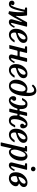

<svg xmlns="http://www.w3.org/2000/svg" viewBox="2196 -3070 1080 5601"><g transform="rotate(90 2736.5 -270.0)"><path d="M711.5 -495 611 -99Q609.5 -93.5 607.5 -82.5Q605.5 -71.5 605.5 -67.5Q605.5 -51 618.5 -51Q634 -51 656.8 -79Q679.5 -107 700 -148Q704 -155.5 707.8 -158.2Q711.5 -161 719.5 -157L737 -149Q744 -146 745.2 -142.5Q746.5 -139 743 -130.5Q711.5 -66.5 673 -27.2Q634.5 12 579 12Q545.5 12 521.8 -4.8Q498 -21.5 498 -58.5Q498 -64 499.2 -74.5Q500.5 -85 503 -93L570 -330Q582.5 -376.5 574 -372Q565.5 -367.5 548.5 -333Q505.5 -249 455.2 -159.8Q405 -70.5 342 21Q336.5 28.5 330.8 26.5Q325 24.5 317 21L267.5 8.5Q262 6.5 262.2 2.8Q262.5 -1 264 -9Q287.5 -141.5 292 -240.2Q296.5 -339 293 -418Q292 -442 287.5 -443.2Q283 -444.5 277.5 -421Q252.5 -321.5 232.2 -241.8Q212 -162 189.2 -105.2Q166.5 -48.5 135 -18.5Q103.5 11.5 56.5 11.5Q9.5 11.5 -17.5 -12.8Q-44.5 -37 -44.5 -79Q-44.5 -111 -22.5 -131.2Q-0.5 -151.5 26 -151.5Q51 -151.5 69 -137.2Q87 -123 87 -98.5Q87 -76 76 -68Q65 -60 65 -55Q65 -47.5 74 -47.5Q89.5 -47.5 105.2 -71Q121 -94.5 136.5 -134.2Q152 -174 166.8 -223.8Q181.5 -273.5 194 -326.5Q206.5 -379.5 216.5 -428.5Q220 -445 216 -451.5Q212 -458 197.5 -458H179.5Q164 -458 160.5 -462.5Q157 -467 157 -483V-500Q157 -514.5 162.8 -517.2Q168.5 -520 182 -520H362Q379 -520 383.2 -517.5Q387.5 -515 390 -500Q399.5 -439.5 404 -367.8Q408.5 -296 399 -203Q398 -194.5 401.2 -191.2Q404.5 -188 409.5 -197Q469 -300.5 506.8 -372.2Q544.5 -444 578 -504Q587 -520 601 -520H690Q709.5 -520 712.8 -516Q716 -512 711.5 -495Z M776.5 -191.5Q776.5 -263.5 799.5 -325.2Q822.5 -387 862.2 -433Q902 -479 952.8 -504.8Q1003.5 -530.5 1058.5 -530.5Q1117 -530.5 1152.8 -500.2Q1188.5 -470 1188.5 -413.5Q1188.5 -368 1162.5 -332.2Q1136.5 -296.5 1095 -270Q1053.5 -243.5 1005 -225.8Q956.5 -208 911.5 -198.5Q896 -195 890.8 -187.8Q885.5 -180.5 885 -159Q884.5 -103.5 904.8 -74.5Q925 -45.5 962 -45.5Q1007 -45.5 1042.2 -76Q1077.5 -106.5 1103.5 -145.5Q1108 -152 1112.2 -154Q1116.5 -156 1128 -156H1153Q1168.5 -156 1171.5 -152.5Q1174.5 -149 1167.5 -137.5Q1145.5 -99.5 1114.2 -65.5Q1083 -31.5 1042 -10.5Q1001 10.5 950 10.5Q874 10.5 825.2 -41.5Q776.5 -93.5 776.5 -191.5ZM917 -249.5Q960 -264 999 -289.2Q1038 -314.5 1062.2 -349Q1086.5 -383.5 1087 -425Q1087 -449 1076.5 -463Q1066 -477 1044 -477Q1016 -477 987.5 -450.5Q959 -424 936 -379.5Q913 -335 901 -281Q897 -262.5 898.5 -253.5Q900 -244.5 917 -249.5Z M1739 -494.5 1639.5 -99Q1638 -93.5 1636 -82.5Q1634 -71.5 1634 -67.5Q1634 -51 1646.5 -51Q1663 -51 1685.5 -79Q1708 -107 1728 -147.5Q1732 -155 1736 -158Q1740 -161 1748.5 -157L1765 -149.5Q1772.5 -146 1773.5 -142Q1774.5 -138 1770.5 -129Q1738.5 -65 1699.8 -26.5Q1661 12 1607.5 12Q1573.5 12 1549.8 -5Q1526 -22 1526 -59Q1526 -66 1527.8 -77Q1529.5 -88 1531.5 -95.5L1562 -221Q1565.5 -235 1561.5 -238Q1557.5 -241 1539.5 -241H1444.5Q1427.5 -241 1421 -238.5Q1414.5 -236 1411 -223L1359 -15.5Q1356.5 -5.5 1353.5 -3Q1350.5 -0.5 1337 -0.5H1265Q1249 -0.5 1250 -5.5Q1251 -10.5 1253.5 -22L1356.5 -439.5Q1359.5 -451 1356.5 -454.5Q1353.5 -458 1340 -458H1309.5Q1296.5 -458 1292.8 -461.5Q1289 -465 1289 -478V-503.5Q1289 -514.5 1293.2 -517.2Q1297.5 -520 1308 -520H1457.5Q1477.5 -520 1480.5 -515.8Q1483.5 -511.5 1479.5 -494.5L1438 -329.5Q1433.5 -312.5 1436.5 -308Q1439.5 -303.5 1462 -303.5H1558Q1573 -303.5 1578.2 -306.8Q1583.5 -310 1586.5 -322L1630.5 -503.5Q1632.5 -511 1635.8 -515.5Q1639 -520 1649.5 -520H1717Q1737 -520 1740.2 -515.8Q1743.5 -511.5 1739 -494.5Z M1805.5 -191.5Q1805.5 -263.5 1828.5 -325.2Q1851.5 -387 1891.2 -433Q1931 -479 1981.8 -504.8Q2032.5 -530.5 2087.5 -530.5Q2146 -530.5 2181.8 -500.2Q2217.5 -470 2217.5 -413.5Q2217.5 -368 2191.5 -332.2Q2165.5 -296.5 2124 -270Q2082.5 -243.5 2034 -225.8Q1985.5 -208 1940.5 -198.5Q1925 -195 1919.8 -187.8Q1914.5 -180.5 1914 -159Q1913.5 -103.5 1933.8 -74.5Q1954 -45.5 1991 -45.5Q2036 -45.5 2071.2 -76Q2106.5 -106.5 2132.5 -145.5Q2137 -152 2141.2 -154Q2145.5 -156 2157 -156H2182Q2197.5 -156 2200.5 -152.5Q2203.5 -149 2196.5 -137.5Q2174.5 -99.5 2143.2 -65.5Q2112 -31.5 2071 -10.5Q2030 10.5 1979 10.5Q1903 10.5 1854.2 -41.5Q1805.5 -93.5 1805.5 -191.5ZM1946 -249.5Q1989 -264 2028 -289.2Q2067 -314.5 2091.2 -349Q2115.5 -383.5 2116 -425Q2116 -449 2105.5 -463Q2095 -477 2073 -477Q2045 -477 2016.5 -450.5Q1988 -424 1965 -379.5Q1942 -335 1930 -281Q1926 -262.5 1927.5 -253.5Q1929 -244.5 1946 -249.5Z M2260.5 -198Q2260.5 -268 2282 -328.2Q2303.5 -388.5 2341.2 -433.8Q2379 -479 2427.5 -504.5Q2476 -530 2530.5 -530Q2556 -530 2578.2 -523.2Q2600.5 -516.5 2612.5 -506.5Q2628 -496.5 2632.8 -498Q2637.5 -499.5 2640.5 -523Q2647.5 -575.5 2642.2 -622Q2637 -668.5 2617 -697.2Q2597 -726 2560.5 -726Q2534.5 -726 2509.2 -712Q2484 -698 2460.5 -673Q2452 -664 2446 -659.5Q2440 -655 2431.5 -662.5L2411.5 -680.5Q2402 -688.5 2405.5 -694.5Q2409 -700.5 2417 -710Q2454.5 -752.5 2497 -771.2Q2539.5 -790 2584 -790Q2658.5 -790 2699 -725.2Q2739.5 -660.5 2739.5 -540Q2739.5 -459.5 2729.5 -380.2Q2719.5 -301 2698 -230.8Q2676.5 -160.5 2641.8 -106.2Q2607 -52 2557.8 -21Q2508.5 10 2443 10Q2378.5 10 2338.5 -20Q2298.5 -50 2279.5 -97.8Q2260.5 -145.5 2260.5 -198ZM2368 -141Q2368 -93 2388 -67.5Q2408 -42 2443 -42Q2470 -42 2494.2 -63.5Q2518.5 -85 2538.8 -120.8Q2559 -156.5 2573.5 -199.8Q2588 -243 2596 -287.2Q2604 -331.5 2604 -369.5Q2604 -415.5 2584.2 -446.8Q2564.5 -478 2531.5 -478Q2494.5 -478 2464.5 -445.5Q2434.5 -413 2413 -361.5Q2391.5 -310 2379.8 -251.5Q2368 -193 2368 -141Z M3681 -402.5Q3681 -357 3658.8 -337.2Q3636.5 -317.5 3607.5 -317.5Q3584 -317.5 3564.8 -331.8Q3545.5 -346 3545.5 -375.5Q3545.5 -402 3556.5 -414.2Q3567.5 -426.5 3578.8 -433.8Q3590 -441 3590.5 -452Q3590.5 -461 3582.2 -471.2Q3574 -481.5 3555 -481.5Q3532.5 -481.5 3507.5 -451.2Q3482.5 -421 3461 -372.2Q3439.5 -323.5 3425.8 -266.5Q3412 -209.5 3412 -155Q3412 -104.5 3424 -75Q3436 -45.5 3469 -45.5Q3497 -45.5 3517 -62.8Q3537 -80 3552.8 -106.2Q3568.5 -132.5 3584 -160.5Q3587.5 -167.5 3591.8 -170.2Q3596 -173 3607.5 -173H3629.5Q3644.5 -173 3649 -170Q3653.5 -167 3648.5 -156Q3629.5 -114.5 3604.5 -76Q3579.5 -37.5 3543.5 -13Q3507.5 11.5 3455.5 11.5Q3375 11.5 3337.2 -42Q3299.5 -95.5 3304.5 -193.5Q3305 -208 3304.2 -223Q3303.5 -238 3290.5 -238H3269.5Q3260 -238 3258 -235.2Q3256 -232.5 3254 -223L3207 -19.5Q3205 -9.5 3201 -4.8Q3197 0 3184.5 0H3125.5Q3108.5 0 3105.8 -4Q3103 -8 3106 -21.5L3149.5 -212.5Q3152.5 -225 3152.8 -231.5Q3153 -238 3140 -238H3124.5Q3110 -238 3106 -229.8Q3102 -221.5 3097 -208.5Q3075 -144 3038.8 -94Q3002.5 -44 2957.8 -15.8Q2913 12.5 2865 12.5Q2824.5 12.5 2796.8 -6.8Q2769 -26 2755.2 -55.5Q2741.5 -85 2741.5 -116Q2741.5 -161.5 2763.8 -181.5Q2786 -201.5 2814.5 -201.5Q2838 -201.5 2857.5 -187.2Q2877 -173 2877 -143.5Q2877 -117.5 2865.8 -105Q2854.5 -92.5 2843.2 -85.2Q2832 -78 2832 -67Q2832 -58 2840.2 -48Q2848.5 -38 2867 -38Q2890 -38 2914.8 -67.8Q2939.5 -97.5 2961.2 -145.8Q2983 -194 2996.5 -250.8Q3010 -307.5 3010 -362Q3010 -419 2999.5 -446.2Q2989 -473.5 2957.5 -473.5Q2926.5 -473.5 2904.5 -445Q2882.5 -416.5 2864 -384.5Q2860.5 -377.5 2856.2 -374.8Q2852 -372 2840.5 -372H2819Q2804 -372 2799.2 -375.2Q2794.5 -378.5 2799.5 -389Q2816.5 -424 2840 -456.5Q2863.5 -489 2895.5 -509.8Q2927.5 -530.5 2971 -530.5Q3053 -530.5 3087.8 -477.2Q3122.5 -424 3118 -327.5Q3117.5 -313.5 3119.2 -306.2Q3121 -299 3132.5 -299H3151.5Q3163 -299 3166.8 -301.8Q3170.5 -304.5 3173 -314L3216 -501.5Q3218 -511.5 3222 -515.8Q3226 -520 3238.5 -520H3298.5Q3316 -520 3317.5 -514.5Q3319 -509 3316 -496L3276 -320Q3273.5 -308 3275 -303.5Q3276.5 -299 3288.5 -299H3307Q3319 -299 3323.2 -307.8Q3327.5 -316.5 3331 -327Q3355 -386.5 3390.5 -432.5Q3426 -478.5 3468.5 -505Q3511 -531.5 3557 -531.5Q3598 -531.5 3625.5 -512.2Q3653 -493 3667 -463.2Q3681 -433.5 3681 -402.5Z M3691.5 -191.5Q3691.5 -263.5 3714.5 -325.2Q3737.5 -387 3777.2 -433Q3817 -479 3867.8 -504.8Q3918.5 -530.5 3973.5 -530.5Q4032 -530.5 4067.8 -500.2Q4103.5 -470 4103.5 -413.5Q4103.5 -368 4077.5 -332.2Q4051.5 -296.5 4010 -270Q3968.5 -243.5 3920 -225.8Q3871.5 -208 3826.5 -198.5Q3811 -195 3805.8 -187.8Q3800.5 -180.5 3800 -159Q3799.5 -103.5 3819.8 -74.5Q3840 -45.5 3877 -45.5Q3922 -45.5 3957.2 -76Q3992.5 -106.5 4018.5 -145.5Q4023 -152 4027.2 -154Q4031.5 -156 4043 -156H4068Q4083.5 -156 4086.5 -152.5Q4089.5 -149 4082.5 -137.5Q4060.5 -99.5 4029.2 -65.5Q3998 -31.5 3957 -10.5Q3916 10.5 3865 10.5Q3789 10.5 3740.2 -41.5Q3691.5 -93.5 3691.5 -191.5ZM3832 -249.5Q3875 -264 3914 -289.2Q3953 -314.5 3977.2 -349Q4001.5 -383.5 4002 -425Q4002 -449 3991.5 -463Q3981 -477 3959 -477Q3931 -477 3902.5 -450.5Q3874 -424 3851 -379.5Q3828 -335 3816 -281Q3812 -262.5 3813.5 -253.5Q3815 -244.5 3832 -249.5Z M4220 -519.5H4338Q4355.5 -519.5 4358.2 -516.2Q4361 -513 4357.5 -497.5L4350 -465.5Q4345 -445.5 4348.8 -440.8Q4352.5 -436 4367 -455.5Q4391.5 -489 4422.2 -510Q4453 -531 4488.5 -531Q4546.5 -531 4585 -482.2Q4623.5 -433.5 4623.5 -342Q4623.5 -266.5 4602 -202.2Q4580.5 -138 4544.5 -90.2Q4508.5 -42.5 4463.8 -15.8Q4419 11 4373 11Q4340.5 11 4318.5 -3.8Q4296.5 -18.5 4283.5 -44Q4272.5 -65 4269 -65.2Q4265.5 -65.5 4260 -40.5L4199.5 227Q4197 239.5 4192.8 245Q4188.5 250.5 4173.5 250.5H4109.5Q4094 250.5 4091.8 246Q4089.5 241.5 4092.5 230L4245.5 -432Q4248.5 -445.5 4248 -451.5Q4247.5 -457.5 4232.5 -457.5H4211.5Q4201 -457.5 4199 -461.8Q4197 -466 4197 -478.5V-499Q4197 -513.5 4201.8 -516.5Q4206.5 -519.5 4220 -519.5ZM4299.5 -158Q4299.5 -111.5 4313.2 -77.8Q4327 -44 4364.5 -44Q4391 -44 4417.2 -74.5Q4443.5 -105 4465 -153.8Q4486.5 -202.5 4499.5 -258.2Q4512.5 -314 4512.5 -364.5Q4512.5 -414.5 4499.8 -444Q4487 -473.5 4456 -473.5Q4434.5 -473.5 4412.2 -450.8Q4390 -428 4369.8 -391.5Q4349.5 -355 4333.8 -312.5Q4318 -270 4308.8 -229.2Q4299.5 -188.5 4299.5 -158Z M4798 -698.5Q4798 -727 4818 -746Q4838 -765 4866 -765Q4894 -765 4914 -746Q4934 -727 4933.5 -698.5Q4933 -670 4913.5 -651.2Q4894 -632.5 4866 -632.5Q4838 -632.5 4818 -651.2Q4798 -670 4798 -698.5ZM4888 -494.5 4788.5 -99Q4787 -93.5 4785 -82.5Q4783 -71.5 4783 -67.5Q4783 -51 4796 -51Q4812 -51 4834.8 -79Q4857.5 -107 4877.5 -147.5Q4881.5 -155 4885.2 -158Q4889 -161 4897.5 -157L4914.5 -149.5Q4922 -146 4922.8 -142Q4923.5 -138 4919.5 -129Q4888 -65 4849.2 -26.5Q4810.5 12 4756.5 12Q4723 12 4699.2 -5Q4675.5 -22 4675.5 -59Q4675.5 -66 4677 -77Q4678.5 -88 4680.5 -95.5L4765.5 -439.5Q4768.5 -451 4765.5 -454.5Q4762.5 -458 4749.5 -458H4721.5Q4708 -458 4704.5 -461.5Q4701 -465 4701 -478V-503.5Q4701 -514.5 4705.2 -517.2Q4709.5 -520 4719.5 -520H4866.5Q4886 -520 4889.2 -515.8Q4892.5 -511.5 4888 -494.5Z M4961 -189.5Q4961 -265 4987.5 -327.8Q5014 -390.5 5058.2 -436Q5102.5 -481.5 5156 -506.5Q5209.5 -531.5 5262.5 -531.5Q5325 -531.5 5359.2 -502.2Q5393.5 -473 5393.5 -425.5Q5393.5 -382.5 5367.2 -351.8Q5341 -321 5305 -299.5Q5286.5 -288 5288.5 -284.2Q5290.5 -280.5 5314 -271.5Q5341.5 -261.5 5355.5 -241.2Q5369.5 -221 5369.5 -187Q5369.5 -154 5351.5 -119.5Q5333.5 -85 5301.8 -55.2Q5270 -25.5 5228.8 -7Q5187.5 11.5 5141.5 11.5Q5089.5 11.5 5048.5 -8Q5007.5 -27.5 4984.2 -71.5Q4961 -115.5 4961 -189.5ZM5115.5 -271.5Q5157.5 -284.5 5198.5 -308.2Q5239.5 -332 5266.5 -364Q5293.5 -396 5293.5 -434Q5293.5 -477 5249 -477Q5223.5 -477 5194.5 -455Q5165.5 -433 5139.8 -393Q5114 -353 5098.5 -300.5Q5093 -280.5 5095.2 -273Q5097.5 -265.5 5115.5 -271.5ZM5175 -240.5Q5155.5 -233.5 5136.8 -229Q5118 -224.5 5101.5 -220.5Q5085 -216.5 5080.2 -207Q5075.5 -197.5 5073.5 -174.5Q5071 -142.5 5077.2 -113Q5083.5 -83.5 5099.2 -64.5Q5115 -45.5 5141 -45.5Q5173 -45.5 5198.5 -66Q5224 -86.5 5238.8 -119.2Q5253.5 -152 5253.5 -189.5Q5253.5 -214 5244.2 -225.8Q5235 -237.5 5220.5 -243.5Q5209.5 -248.5 5199.5 -247.2Q5189.5 -246 5175 -240.5Z"/></g></svg>

Font: Besley* Narrow Medium
Style: Italic
Weight: 500
Width: 4
Italic angle: -13°
Designer: Owen Earl
Foundry: indestructible type*
Version: Version 3.000; ttfautohint (v1.8.3)